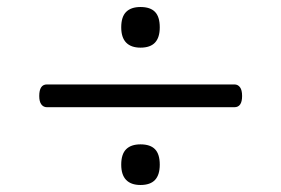

<svg xmlns="http://www.w3.org/2000/svg" viewBox="-20 -711 803 548"><path d="M114 -405Q104 -405 98 -413Q92 -421 92 -437Q92 -470 114 -470H649Q659 -470 665 -462Q671 -454 671 -437Q671 -405 649 -405ZM381 -183Q354 -183 340 -197.5Q326 -212 326 -241Q326 -271 340 -285Q354 -299 381 -299Q409 -299 422.5 -285Q436 -271 436 -241Q436 -212 422.5 -197.5Q409 -183 381 -183ZM381 -575Q354 -575 340 -589.5Q326 -604 326 -633Q326 -663 340 -677Q354 -691 381 -691Q409 -691 422.5 -677Q436 -663 436 -633Q436 -604 422.5 -589.5Q409 -575 381 -575Z"/></svg>

Font: Playwrite FR Moderne Light
Style: Regular
Weight: 300
Version: Version 1.002